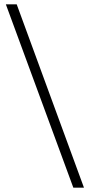

<svg xmlns="http://www.w3.org/2000/svg" viewBox="-20 -813 414 885"><path d="M367 52H318L7 -793H57Z"/></svg>

Font: LXGW 975 Gothic SC 200W
Style: Regular
Weight: 200
Version: Version 2.01;February 25, 2021